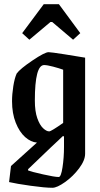

<svg xmlns="http://www.w3.org/2000/svg" viewBox="-20 -707 475 909"><path d="M23 155 32 79 155 -32Q126 -34 99 -58Q72 -82 54.5 -126Q37 -170 37 -228Q37 -261 43 -299Q49 -337 59 -359Q75 -381 133.5 -420.5Q192 -460 210 -460Q221 -460 285 -450Q349 -440 383 -434V21Q383 52 354.5 90Q326 128 288 155Q250 182 228 182Q193 182 125 172.5Q57 163 23 155ZM279 -125V-377Q260 -384 231.5 -391.5Q203 -399 189 -399Q145 -399 145 -231Q145 -180 156.5 -147.5Q168 -115 184 -100Q200 -85 213 -85Q222 -85 279 -125ZM283 -12V-61L278 -63Q243 -31 113 94V100Q128 106 183.5 118.5Q239 131 258 131Q269 131 276 85Q283 39 283 -12ZM85 -550 187 -687H259L360 -550L326 -519L227 -603H219L119 -519Z"/></svg>

Font: Grenze Medium
Style: Regular
Weight: 500
Designer: Renata Polastri
Foundry: Omnibus-Type
Version: Version 1.002; ttfautohint (v1.8)